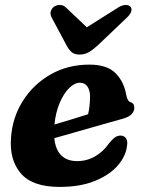

<svg xmlns="http://www.w3.org/2000/svg" viewBox="-20 -740 574 774"><path d="M492 -152Q487.5 -110.5 454.8 -72.8Q422 -35 363 -10.8Q304 13.5 220 13.5Q110.5 13.5 63.8 -41.2Q17 -96 24.5 -186.5Q30.5 -268 73 -334.5Q115.5 -401 184.5 -440.2Q253.5 -479.5 340.5 -479.5Q411.5 -479.5 445.8 -445Q480 -410.5 489 -357Q491 -347 494.8 -339Q498.5 -331 504.5 -329Q521.5 -324 521.5 -306Q521.5 -292.5 511.5 -280.8Q501.5 -269 475.5 -261.5Q443.5 -252.5 394.8 -238.8Q346 -225 293.8 -210Q241.5 -195 199 -183Q203.5 -136.5 227.2 -113.5Q251 -90.5 290.5 -90.5Q330.5 -90.5 364 -110Q397.5 -129.5 420 -163Q434.5 -180.5 444.5 -187Q454.5 -193.5 467 -193.5Q481 -193 488.2 -182Q495.5 -171 492 -152ZM302 -406.5Q280.5 -406.5 258.8 -385Q237 -363.5 220.8 -325.5Q204.5 -287.5 199.5 -238Q233.5 -248 270.2 -259.2Q307 -270.5 335 -279.5Q342.5 -309 343 -350.5Q343 -376.5 332.2 -391.5Q321.5 -406.5 302 -406.5ZM374.5 -557.5Q355 -539.5 338.2 -529.8Q321.5 -520 301 -520Q280.5 -520 269 -529.8Q257.5 -539.5 248 -557.5L188.5 -669Q181 -683 184.8 -694.5Q188.5 -706 197 -712.5Q208 -720 221.5 -720Q235 -720 246 -709.5L330 -630L456 -709.5Q473 -720 486.5 -720Q500 -720 506.5 -712.5Q512 -706 509.2 -694.5Q506.5 -683 491.5 -669Z"/></svg>

Font: Fraunces 9pt S050
Style: Bold Italic
Weight: 700
Italic angle: -16°
Version: Version 1.000; ttfautohint (v1.8.3)